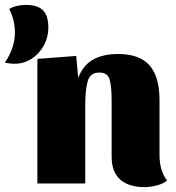

<svg xmlns="http://www.w3.org/2000/svg" viewBox="-106 -751 720 786"><path d="M214 -432Q234 -484 275 -507Q316 -530 377 -530Q466 -530 506.5 -483Q547 -436 547 -342V-117Q547 -52 578 -12Q563 1 536.5 8Q510 15 486 15Q421 15 386 -16Q351 -47 351 -110V-340Q351 -395 343 -424.5Q335 -454 301 -454Q263 -454 253 -418.5Q243 -383 243 -320V0H47V-510L206 -522ZM92 -637Q92 -599 73.5 -565Q55 -531 23.5 -510.5Q-8 -490 -46 -490Q-66 -490 -86 -495Q-45 -555 -45 -617Q-45 -669 -68 -714Q-59 -721 -39.5 -726Q-20 -731 -2 -731Q48 -731 70 -709Q92 -687 92 -637Z"/></svg>

Font: Sansita ExtraBold
Style: Regular
Weight: 800
Designer: Pablo Cosgaya
Foundry: Omnibus-Type
Version: Version 1.006